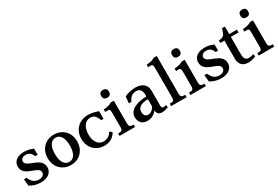

<svg xmlns="http://www.w3.org/2000/svg" viewBox="68 -1832 4219 2912"><g transform="rotate(-30 2178.0 -376.0)"><path d="M153 -397C153 -434 184 -464 239 -464C283 -464 318 -447 341 -407C346 -400 353 -385 358 -373H400L399 -481C355 -501 298 -516 242 -516C119 -516 48 -455 48 -370C48 -179 328 -226 328 -109C328 -71 295 -37 233 -37C171 -37 128 -67 105 -106C96 -119 88 -135 79 -155H33L44 -39C95 -6 163 16 235 16C362 16 434 -49 434 -134C434 -322 153 -287 153 -397Z M763 -39C681 -39 632 -116 632 -251C632 -386 681 -463 763 -463C845 -463 893 -386 893 -251C893 -116 845 -39 763 -39ZM505 -251C505 -95 611 15 763 15C915 15 1021 -95 1021 -251C1021 -407 915 -516 763 -516C611 -516 505 -407 505 -251Z M1498 -346H1538V-480C1479 -501 1416 -516 1360 -516C1202 -516 1093 -405 1093 -249C1093 -93 1201 15 1350 15C1453 15 1517 -32 1556 -104L1513 -136C1486 -76 1425 -47 1368 -47C1283 -47 1220 -125 1220 -249C1220 -384 1282 -463 1372 -463C1417 -463 1451 -442 1473 -399C1480 -385 1487 -372 1498 -346Z M1810 -101V-506H1756C1723 -484 1694 -475 1611 -467V-424C1687 -430 1697 -425 1697 -358V-101C1697 -64 1680 -43 1650 -43H1618V0H1889V-43H1857C1827 -43 1810 -64 1810 -101ZM1680 -659C1680 -618 1703 -595 1744 -595H1752C1792 -595 1815 -618 1815 -659V-667C1815 -707 1792 -730 1752 -730H1744C1703 -730 1680 -707 1680 -667Z M2191 -516C2129 -516 2060 -502 1998 -472L1988 -357H2031C2062 -422 2101 -463 2174 -463C2234 -463 2269 -426 2269 -352V-315C2105 -314 1959 -253 1959 -130C1959 -37 2016 15 2105 15C2172 15 2229 -17 2269 -70C2273 -19 2300 14 2354 14C2384 14 2407 11 2470 -11L2461 -55C2440 -46 2428 -44 2415 -44C2394 -44 2382 -61 2382 -92V-351C2382 -459 2305 -516 2191 -516ZM2085 -146C2085 -233 2157 -266 2269 -267V-142C2242 -90 2203 -61 2156 -61C2114 -61 2085 -93 2085 -146Z M2713 -101V-768H2659C2626 -746 2597 -737 2514 -729V-686C2590 -692 2600 -687 2600 -620V-101C2600 -64 2583 -43 2553 -43H2521V0H2792V-43H2760C2730 -43 2713 -64 2713 -101Z M3051 -101V-506H2997C2964 -484 2935 -475 2852 -467V-424C2928 -430 2938 -425 2938 -358V-101C2938 -64 2921 -43 2891 -43H2859V0H3130V-43H3098C3068 -43 3051 -64 3051 -101ZM2921 -659C2921 -618 2944 -595 2985 -595H2993C3033 -595 3056 -618 3056 -659V-667C3056 -707 3033 -730 2993 -730H2985C2944 -730 2921 -707 2921 -667Z M3313 -397C3313 -434 3344 -464 3399 -464C3443 -464 3478 -447 3501 -407C3506 -400 3513 -385 3518 -373H3560L3559 -481C3515 -501 3458 -516 3402 -516C3279 -516 3208 -455 3208 -370C3208 -179 3488 -226 3488 -109C3488 -71 3455 -37 3393 -37C3331 -37 3288 -67 3265 -106C3256 -119 3248 -135 3239 -155H3193L3204 -39C3255 -6 3323 16 3395 16C3522 16 3594 -49 3594 -134C3594 -322 3313 -287 3313 -397Z M3647 -502V-457H3718V-136C3718 -46 3769 14 3867 14C3903 14 3942 9 4003 -16L3994 -60C3965 -49 3936 -43 3914 -43C3861 -43 3831 -70 3831 -151V-457H3966V-506H3831V-638H3781C3752 -535 3735 -502 3647 -502Z M4247 -101V-506H4193C4160 -484 4131 -475 4048 -467V-424C4124 -430 4134 -425 4134 -358V-101C4134 -64 4117 -43 4087 -43H4055V0H4326V-43H4294C4264 -43 4247 -64 4247 -101ZM4117 -659C4117 -618 4140 -595 4181 -595H4189C4229 -595 4252 -618 4252 -659V-667C4252 -707 4229 -730 4189 -730H4181C4140 -730 4117 -707 4117 -667Z"/></g></svg>

Font: LT Superior Serif Semibold
Style: Regular
Weight: 600
Designer: Daniel Lyons
Foundry: LyonsType
Version: Version 2.120;FEAKit 1.0